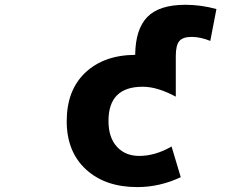

<svg xmlns="http://www.w3.org/2000/svg" viewBox="-20 -762 1040 794"><path d="M547.9 11.7Q415 11.7 335.4 -61.5Q255.9 -134.8 255.9 -260.7Q255.9 -388.7 332.5 -461.4Q409.2 -534.2 539.1 -535.2Q540 -640.6 588.9 -691.4Q637.7 -742.2 747.1 -742.2Q810.5 -742.2 875 -724.6L849.6 -592.8Q808.6 -609.4 772.5 -609.4Q736.3 -609.4 721.7 -592.3Q707 -575.2 707 -530.3V-362.3Q630.9 -403.3 570.3 -403.3Q427.7 -403.3 428.7 -260.7Q428.7 -193.4 463.4 -155.3Q498 -117.2 555.7 -117.2Q622.1 -117.2 689.5 -156.2L727.5 -29.3Q640.6 11.7 547.9 11.7Z"/></svg>

Font: GenEi Gothic M Heavy
Style: Regular
Weight: 800
Designer: o_tamon (Modified); [Source Han Sans]
Ryoko NISHIZUKA  (kana & ideographs); Paul D. Hunt (Latin, Greek & Cyrillic); Wenl
Version: Version 1.1a;Original Version 1.004